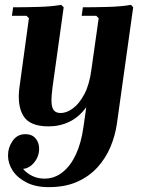

<svg xmlns="http://www.w3.org/2000/svg" viewBox="-20 -510 609 790"><path d="M180 260Q127 260 89.5 241Q52 222 32.5 192.5Q13 163 13 130Q13 97 32 69.5Q51 42 85 42Q111 42 126 59Q141 76 141 102Q141 133 121.5 157.5Q102 182 75 185Q90 203 113 214Q136 225 163 225Q204 225 237 199Q270 173 292 126Q314 79 323 15L335 -69Q305 -28 265.5 -9Q226 10 180 10Q102 10 76 -33.5Q50 -77 60 -150L99 -435L89 -445H29L34 -480Q81 -480 136.5 -481.5Q192 -483 232 -490L242 -480L196 -150Q191 -113 192 -89.5Q193 -66 202 -55.5Q211 -45 230 -45Q254 -45 280 -64Q306 -83 327 -122.5Q348 -162 356 -223L386 -435L376 -445H316L321 -480Q368 -480 423.5 -481.5Q479 -483 519 -490L528 -480L461 -1Q454 48 434.5 94.5Q415 141 381 178.5Q347 216 297.5 238Q248 260 180 260Z"/></svg>

Font: Brygada 1918
Style: Bold Italic
Weight: 700
Italic angle: -8°
Designer: Mateusz Machalski | Borys Kosmynka | Przemek Hoffer
Foundry: NIEPODLEGLA 2018
Version: Version 3.006